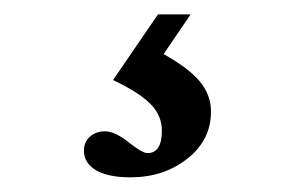

<svg xmlns="http://www.w3.org/2000/svg" viewBox="-20 -20 426 267"><path d="M161.6 226.6Q129.9 226.6 113.3 216.6Q96.7 206.5 96.7 189.5Q96.7 177.2 105.2 169.9Q113.8 162.6 126 162.6Q139.6 162.6 158.7 177.7Q177.7 192.9 185.1 192.9Q205.1 192.9 205.1 161.6Q205.1 140.6 189.2 124.5Q173.3 108.4 137.2 91.3L199.7 0H245.1L207.5 55.2Q243.2 75.2 258.3 93.8Q273.4 112.3 273.4 135.3Q273.4 174.8 240.5 200.7Q207.5 226.6 161.6 226.6Z"/></svg>

Font: Elstob 14pt Medium
Style: Regular
Weight: 500
Designer: Peter S. Baker
Version: Version 1.015